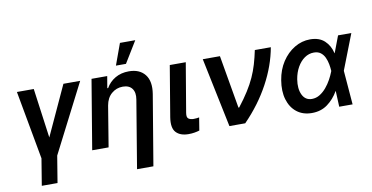

<svg xmlns="http://www.w3.org/2000/svg" viewBox="-88 -1031 2876 1486"><g transform="rotate(-10 1349.5 -288.0)"><path d="M68.2 -545.5H200.6L253.9 -155.5L433.6 -545.5H565.3L289.8 -6.7L255.3 203.1H131.7L166.2 -6.7Z M745 -319.6 692.5 0H563.6L654.5 -545.5H777.7L762.1 -452.8H768.8Q794.7 -498.6 840.9 -525.6Q887.1 -552.6 948.2 -552.6Q1032.7 -552.6 1074.8 -499.1Q1116.8 -445.7 1100.9 -347.3L1008.5 204.5H880L968.4 -327.4Q977.6 -381.7 954.5 -412.8Q931.5 -443.9 881.4 -443.9Q831.3 -443.9 793.3 -411.4Q755.3 -378.9 745 -319.6ZM858.3 -613.3 919.4 -781.2H1039.8L937.1 -613.3Z M1269.5 -545.5H1395.2L1329.9 -158.7Q1324.2 -124.3 1339 -113.5Q1353.7 -102.6 1379.6 -102.6Q1392.4 -102.6 1403.6 -104Q1414.8 -105.5 1422.9 -106.9L1406.6 -6.4Q1389.2 -1.1 1367.4 2.7Q1345.5 6.4 1320.3 6.4Q1255.7 6.4 1222.7 -28.8Q1189.6 -63.9 1202.8 -147Z M1642 0 1528.8 -545.5H1663.7L1735.8 -128.6H1741.5Q1788 -188.2 1820.1 -239.2Q1852.3 -290.1 1874.1 -338.2Q1896 -386.4 1910.9 -436.8Q1925.8 -487.2 1937.9 -545.5H2063.6Q2038.4 -404.1 1962.7 -264Q1887.1 -123.9 1766.3 0Z M2288.4 11.4Q2218.4 11 2170.8 -26.5Q2123.2 -63.9 2103.7 -129.6Q2084.2 -195.3 2098.4 -280.2Q2111.5 -360.8 2151.6 -422.1Q2191.8 -483.3 2249.5 -517.9Q2307.2 -552.6 2372.5 -552.6Q2444.2 -552.6 2485.8 -513.8Q2527.3 -475.1 2541.2 -414.1H2542.3L2592 -545.5H2696.4L2589.8 -271.3L2588.4 -267.4L2610.1 0H2505L2499.6 -124.6H2498.6Q2464.1 -64.3 2412.1 -26.3Q2360.1 11.7 2288.4 11.4ZM2492.5 -283.4Q2491.1 -308.6 2486 -336.8Q2480.8 -365.1 2469.3 -390.3Q2457.7 -415.5 2437.1 -431.3Q2416.5 -447.1 2383.9 -447.1Q2344.1 -447.1 2310.5 -423.7Q2277 -400.2 2253.7 -359.4Q2230.5 -318.5 2221.6 -265.6Q2209.9 -192.1 2233.3 -144Q2256.7 -95.9 2308.2 -95.9Q2341.6 -95.9 2370.4 -113.8Q2399.1 -131.7 2422.4 -159.6Q2445.7 -187.5 2462.5 -218.4Q2479.4 -249.3 2489.3 -275.2Z"/></g></svg>

Font: Inter UI Semi Bold
Style: Italic
Weight: 600
Italic angle: -9.39999°
Designer: Rasmus Andersson
Foundry: rsms
Version: 3.2;8d6f07862